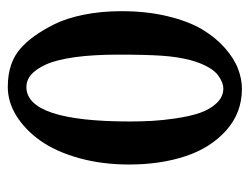

<svg xmlns="http://www.w3.org/2000/svg" viewBox="-96 -550 656 505"><g transform="rotate(-90 232.5 -298.0)"><path d="M255.9 -557.1Q165 -557.1 165 -285.2Q165 -254.9 166.5 -227.1Q168 -199.2 173.3 -163.1Q178.7 -127 187.5 -101.1Q196.3 -75.2 212.9 -57.1Q229.5 -39.1 252 -39.1Q258.8 -39.1 266.8 -42Q274.9 -44.9 286.1 -52.7Q297.4 -60.5 308.1 -79.3Q318.8 -98.1 326.2 -125Q335 -158.7 337.9 -200.2Q340.8 -241.7 340.8 -314.9Q340.8 -381.8 334 -430.4Q327.1 -479 314.7 -505.9Q302.2 -532.7 287.8 -544.9Q273.4 -557.1 255.9 -557.1ZM251 9.8Q188 9.8 141.8 -31.2Q95.7 -72.3 73.7 -138.4Q51.8 -204.6 51.8 -287.1Q51.8 -358.4 68.8 -419.2Q85.9 -480 114.5 -520.3Q143.1 -560.5 179.7 -583.3Q216.3 -606 255.9 -606Q320.8 -606 358.9 -570.8Q375.5 -555.7 390.1 -535.4Q404.8 -515.1 420.7 -483.6Q436.5 -452.1 445.8 -406.2Q455.1 -360.4 455.1 -307.1Q455.1 -240.2 441.7 -185.1Q428.2 -129.9 407 -94.5Q385.7 -59.1 358.2 -34.9Q330.6 -10.7 303.7 -0.5Q276.9 9.8 251 9.8Z"/></g></svg>

Font: Linear Smooth
Style: Bold
Weight: 700
Designer: Philipp H. Poll, Flanker
Foundry: Philipp H. Poll, reworked by Flanker
Version: Version 1.061 | FøM Fix